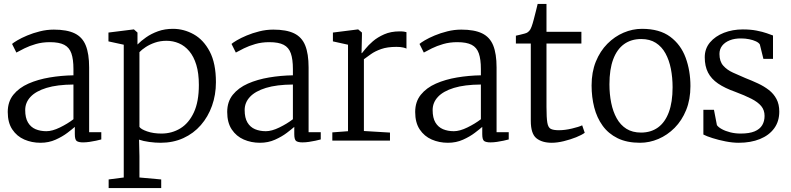

<svg xmlns="http://www.w3.org/2000/svg" viewBox="-20 -717 4034 979"><path d="M19.5 -146Q19.5 -198.5 48.2 -234Q77 -269.5 125.2 -290.8Q173.5 -312 233 -322Q292.5 -332 354.5 -333V-365Q354.5 -414.5 344 -444.8Q333.5 -475 307.5 -488.5Q281.5 -502 234.5 -502Q195.5 -502 162.8 -492.5Q130 -483 104.8 -470.5Q79.5 -458 63.5 -449L41.5 -493Q48.5 -499.5 68.8 -511.5Q89 -523.5 118.8 -536Q148.5 -548.5 183.5 -557.2Q218.5 -566 254.5 -566Q321 -566 360.5 -547Q400 -528 417.2 -485.5Q434.5 -443 434.5 -373V-43H496.5V-6Q485.5 -3 469.5 0.5Q453.5 4 436 6.5Q418.5 9 403.5 9Q382 9 371.8 2.5Q361.5 -4 361.5 -33V-70Q349 -59 323.8 -39.8Q298.5 -20.5 263.5 -4.8Q228.5 11 186.5 11Q142 11 104 -5.5Q66 -22 42.8 -56.8Q19.5 -91.5 19.5 -146ZM216.5 -48Q246.5 -48 285.5 -67Q324.5 -86 354.5 -109V-286Q271.5 -285.5 217 -268.8Q162.5 -252 135.5 -223Q108.5 -194 108.5 -156Q108.5 -116 122.8 -92.2Q137 -68.5 161.5 -58.2Q186 -48 216.5 -48Z M1081 -298Q1081 -233.5 1061 -177.5Q1041 -121.5 1004 -79Q967 -36.5 915 -12.8Q863 11 799 11Q772 11 740.8 6.8Q709.5 2.5 689 -5L691 80V188L802 198V242H534V198L611 188V-489L533 -506V-551L661 -567H663L681 -551V-490Q698.5 -508 724.8 -526.5Q751 -545 785.5 -557.5Q820 -570 862 -570Q917.5 -570 967.8 -542Q1018 -514 1049.5 -454Q1081 -394 1081 -298ZM829 -509Q797.5 -509 770.5 -499.8Q743.5 -490.5 723 -477Q702.5 -463.5 691 -451V-70Q698.5 -58 730.2 -47Q762 -36 803 -36Q856.5 -36 899.8 -62.5Q943 -89 968.5 -143.8Q994 -198.5 994 -284Q994 -343.5 981 -386.2Q968 -429 945 -456.2Q922 -483.5 892.2 -496.2Q862.5 -509 829 -509Z M1138.5 -146Q1138.5 -198.5 1167.2 -234Q1196 -269.5 1244.2 -290.8Q1292.5 -312 1352 -322Q1411.5 -332 1473.5 -333V-365Q1473.5 -414.5 1463 -444.8Q1452.5 -475 1426.5 -488.5Q1400.5 -502 1353.5 -502Q1314.5 -502 1281.8 -492.5Q1249 -483 1223.8 -470.5Q1198.5 -458 1182.5 -449L1160.5 -493Q1167.5 -499.5 1187.8 -511.5Q1208 -523.5 1237.8 -536Q1267.5 -548.5 1302.5 -557.2Q1337.5 -566 1373.5 -566Q1440 -566 1479.5 -547Q1519 -528 1536.2 -485.5Q1553.5 -443 1553.5 -373V-43H1615.5V-6Q1604.5 -3 1588.5 0.5Q1572.5 4 1555 6.5Q1537.5 9 1522.5 9Q1501 9 1490.8 2.5Q1480.5 -4 1480.5 -33V-70Q1468 -59 1442.8 -39.8Q1417.5 -20.5 1382.5 -4.8Q1347.5 11 1305.5 11Q1261 11 1223 -5.5Q1185 -22 1161.8 -56.8Q1138.5 -91.5 1138.5 -146ZM1335.5 -48Q1365.5 -48 1404.5 -67Q1443.5 -86 1473.5 -109V-286Q1390.5 -285.5 1336 -268.8Q1281.5 -252 1254.5 -223Q1227.5 -194 1227.5 -156Q1227.5 -116 1241.8 -92.2Q1256 -68.5 1280.5 -58.2Q1305 -48 1335.5 -48Z M1674.5 0V-42L1754.5 -48V-489L1677.5 -506V-551L1804.5 -567H1806.5L1825.5 -551V-535L1823.5 -446H1825.5Q1830 -451 1843.8 -468.5Q1857.5 -486 1881.2 -506.5Q1905 -527 1939 -542Q1973 -557 2017.5 -557Q2032 -557 2039.8 -555.8Q2047.5 -554.5 2052.5 -553V-469Q2049.5 -471.5 2035.8 -474.8Q2022 -478 2001.5 -478Q1955 -478 1923.8 -467Q1892.5 -456 1871.8 -441.2Q1851 -426.5 1835.5 -415V-49L1968.5 -41V0Z M2097 -146Q2097 -198.5 2125.8 -234Q2154.5 -269.5 2202.8 -290.8Q2251 -312 2310.5 -322Q2370 -332 2432 -333V-365Q2432 -414.5 2421.5 -444.8Q2411 -475 2385 -488.5Q2359 -502 2312 -502Q2273 -502 2240.2 -492.5Q2207.5 -483 2182.2 -470.5Q2157 -458 2141 -449L2119 -493Q2126 -499.5 2146.2 -511.5Q2166.5 -523.5 2196.2 -536Q2226 -548.5 2261 -557.2Q2296 -566 2332 -566Q2398.5 -566 2438 -547Q2477.5 -528 2494.8 -485.5Q2512 -443 2512 -373V-43H2574V-6Q2563 -3 2547 0.5Q2531 4 2513.5 6.5Q2496 9 2481 9Q2459.5 9 2449.2 2.5Q2439 -4 2439 -33V-70Q2426.5 -59 2401.2 -39.8Q2376 -20.5 2341 -4.8Q2306 11 2264 11Q2219.5 11 2181.5 -5.5Q2143.5 -22 2120.2 -56.8Q2097 -91.5 2097 -146ZM2294 -48Q2324 -48 2363 -67Q2402 -86 2432 -109V-286Q2349 -285.5 2294.5 -268.8Q2240 -252 2213 -223Q2186 -194 2186 -156Q2186 -116 2200.2 -92.2Q2214.5 -68.5 2239 -58.2Q2263.5 -48 2294 -48Z M2793.5 11Q2744 11 2715.2 -12Q2686.5 -35 2686.5 -101V-495H2610.5V-535Q2619.5 -537 2631.5 -539.8Q2643.5 -542.5 2654 -545.5Q2664.5 -548.5 2668.5 -551Q2674 -554.5 2677.8 -558.5Q2681.5 -562.5 2684.8 -568.2Q2688 -574 2691 -582.5Q2695.5 -594.5 2701.8 -618.5Q2708 -642.5 2713.8 -665.2Q2719.5 -688 2721.5 -697H2766.5V-555H2944.5V-495H2766.5V-172Q2766.5 -116.5 2770.8 -91.5Q2775 -66.5 2788.5 -59.8Q2802 -53 2829.5 -53Q2860.5 -53 2896.2 -61.5Q2932 -70 2948.5 -78L2961.5 -40Q2947 -29 2917.8 -17.2Q2888.5 -5.5 2854.8 2.8Q2821 11 2793.5 11Z M2996.5 -281Q2996.5 -349.5 3018.2 -403Q3040 -456.5 3077 -493.8Q3114 -531 3159.8 -550.5Q3205.5 -570 3253.5 -570Q3343 -570 3397.2 -529.8Q3451.5 -489.5 3476 -423Q3500.5 -356.5 3500.5 -278Q3500.5 -210 3478.8 -156.2Q3457 -102.5 3420 -65.2Q3383 -28 3337.2 -8.5Q3291.5 11 3243.5 11Q3176.5 11 3129.2 -12.2Q3082 -35.5 3052.8 -76Q3023.5 -116.5 3010 -169.2Q2996.5 -222 2996.5 -281ZM3248.5 -41Q3299 -41 3335 -67Q3371 -93 3390.2 -144.5Q3409.5 -196 3409.5 -272Q3409.5 -321.5 3400.8 -366Q3392 -410.5 3373.2 -444.8Q3354.5 -479 3324 -498.5Q3293.5 -518 3249.5 -518Q3198.5 -518 3162.2 -492Q3126 -466 3106.8 -414.8Q3087.5 -363.5 3087.5 -287Q3087.5 -237 3096.5 -192.5Q3105.5 -148 3124.5 -113.8Q3143.5 -79.5 3174.2 -60.2Q3205 -41 3248.5 -41Z M3620.5 -157 3635.5 -79Q3642.5 -68.5 3660.8 -58.5Q3679 -48.5 3704 -42.2Q3729 -36 3756.5 -36Q3801 -36 3827.8 -47.2Q3854.5 -58.5 3866.5 -78.8Q3878.5 -99 3878.5 -126Q3878.5 -155.5 3861.5 -176Q3844.5 -196.5 3811.2 -213.5Q3778 -230.5 3728.5 -249Q3676 -267.5 3641.5 -291Q3607 -314.5 3590.2 -347Q3573.5 -379.5 3573.5 -425Q3573.5 -469 3600.2 -500.8Q3627 -532.5 3671.2 -549.8Q3715.5 -567 3767.5 -567Q3807 -567 3837.8 -561Q3868.5 -555 3889.8 -547.5Q3911 -540 3921.5 -536V-417H3872.5L3854.5 -490Q3849.5 -499 3834.8 -506Q3820 -513 3800 -517Q3780 -521 3759.5 -521Q3726 -521.5 3701 -511.5Q3676 -501.5 3662.2 -483.8Q3648.5 -466 3648.5 -442Q3648.5 -404 3667.8 -382.2Q3687 -360.5 3717.2 -346.8Q3747.5 -333 3780.5 -319Q3814 -306 3845 -291.5Q3876 -277 3900.5 -258Q3925 -239 3939.2 -212.2Q3953.5 -185.5 3953.5 -148Q3953.5 -98 3927.5 -62.5Q3901.5 -27 3854.8 -8Q3808 11 3746.5 11Q3715.5 11 3679.8 4Q3644 -3 3613.2 -12.8Q3582.5 -22.5 3566.5 -31V-157Z"/></svg>

Font: Merriweather 7pt Light
Style: Regular
Weight: 300
Designer: Eben Sorkin
Foundry: Eben Sorkin
Version: Version 2.200;gftools[0.9.31]